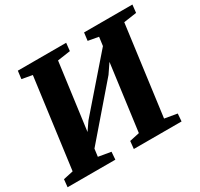

<svg xmlns="http://www.w3.org/2000/svg" viewBox="-159 -938 1180 1134"><g transform="rotate(-30 431.5 -371.5)"><path d="M453.1 -51.8 520.5 -66.4 580.6 -517.6 537.1 -453.6 247.6 -118.2 240.7 -66.4 325.7 -51.8 321.8 0H-3.9L1.5 -51.8L68.8 -66.4L149.9 -676.8L79.1 -689.5L85.9 -743.2H415.5L409.7 -689.5L321.8 -676.8L261.2 -223.6L299.8 -279.8L593.8 -617.7L601.6 -676.8L530.8 -689.5L537.6 -743.2H867.2L861.3 -689.5L773.4 -676.8L692.4 -66.4L777.3 -51.8L773.4 0H447.8Z"/></g></svg>

Font: Merriweather UltraBold
Style: Italic
Weight: 900
Italic angle: -7°
Designer: Eben Sorkin ( eben@eyebytes.com )
Foundry: Eben Sorkin ( eben@eyebytes.com )
Version: Version 1.52; ttfautohint (v1.4.1)